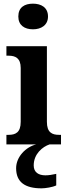

<svg xmlns="http://www.w3.org/2000/svg" viewBox="-20 -788 370 1048"><path d="M160 -628C204 -628 242 -650 242 -698C242 -748 204 -768 160 -768C114 -768 80 -748 80 -698C80 -650 114 -628 160 -628ZM15 0H178C121 14 68 68 68 130C68 206 116 240 207 240C227 240 267 234 287 224V161C265 166 245 169 228 169C191 169 164 153 164 115C164 52 212 13 251 0H313V-52H302C264 -52 236 -65 236 -123V-536H15V-484H27C64 -484 93 -471 93 -417V-123C93 -65 65 -52 27 -52H15Z"/></svg>

Font: Noto Serif Georgian SemiCondensed Bold
Style: Regular
Weight: 700
Width: 4
Designer: Monotype Design Team, Akaki Razmadze
Foundry: Google LLC
Version: Version 2.003